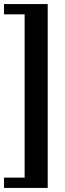

<svg xmlns="http://www.w3.org/2000/svg" viewBox="-20 -736 322 955"><path d="M0 198.7V147.5H102.5V-664.6H0V-715.8H217.3V198.7Z"/></svg>

Font: Arian AMU Serif
Style: Bold
Weight: 700
Designer: Ruben Hakobyan (Tarumian)
Foundry: Ruben Hakobyan (Tarumian)
Version: Version 1.002